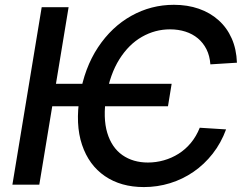

<svg xmlns="http://www.w3.org/2000/svg" viewBox="-20 -757 1001 787"><path d="M683.6 -413.6 668.5 -321.3H168.9L184.1 -413.6ZM951.2 -500 842.3 -493.2Q839.8 -528.3 826.4 -554.9Q813 -581.5 791 -599.9Q769 -618.2 740 -627.4Q710.9 -636.7 676.8 -636.7Q615.7 -636.7 561.8 -606Q507.8 -575.2 469.5 -514.4Q431.2 -453.6 415.5 -363.3Q401.4 -272.9 419.7 -212.4Q438 -151.9 481.7 -121.3Q525.4 -90.8 586.4 -90.8Q619.6 -90.8 651.6 -99.9Q683.6 -108.9 711.9 -126.7Q740.2 -144.5 762.5 -171.4Q784.7 -198.2 798.8 -233.4L906.7 -226.6Q886.2 -170.9 851.8 -127Q817.4 -83 772.9 -52.5Q728.5 -22 676.8 -6.1Q625 9.8 569.8 9.8Q475.6 9.8 409.9 -35.2Q344.2 -80.1 316.2 -163.6Q288.1 -247.1 307.1 -363.3Q326.2 -479 381.8 -563Q437.5 -647 518.3 -692.1Q599.1 -737.3 692.9 -737.3Q748.5 -737.3 794.9 -721.2Q841.3 -705.1 875.7 -674.3Q910.2 -643.6 929.7 -599.6Q949.2 -555.7 951.2 -500ZM261.2 -727.5 141.1 0H30.8L150.9 -727.5Z"/></svg>

Font: Inter 20pt Medium
Style: Italic
Weight: 500
Italic angle: -9.3988°
Version: Version 4.001;git-66647c0bb